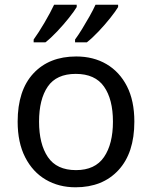

<svg xmlns="http://www.w3.org/2000/svg" viewBox="-20 -786 645 816"><path d="M551 -269Q551 -136 483.5 -63Q416 10 301 10Q230 10 174.5 -22.5Q119 -55 87 -117.5Q55 -180 55 -269Q55 -402 122 -474Q189 -546 304 -546Q377 -546 432.5 -513.5Q488 -481 519.5 -419.5Q551 -358 551 -269ZM146 -269Q146 -174 183.5 -118.5Q221 -63 303 -63Q384 -63 422 -118.5Q460 -174 460 -269Q460 -364 422 -418Q384 -472 302 -472Q220 -472 183 -418Q146 -364 146 -269ZM482 -756Q472 -739 449 -710Q426 -681 399 -652.5Q372 -624 349 -606H299V-618Q313 -637 329 -663Q345 -689 360.5 -716.5Q376 -744 386 -766H482ZM306 -756Q296 -739 273 -710Q250 -681 223 -652.5Q196 -624 173 -606H123V-618Q144 -647 169 -689.5Q194 -732 210 -766H306Z"/></svg>

Font: Noto Sans Symbols 2
Style: Regular
Weight: 400
Designer: Monotype Design Team
Foundry: Monotype Imaging Inc.
Version: Version 2.008; ttfautohint (v1.8.4.7-5d5b)